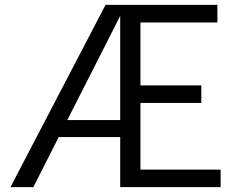

<svg xmlns="http://www.w3.org/2000/svg" viewBox="-20 -767 956 787"><path d="M412.6 -747.1H871.1V-674.8H555.7V-417H805.2V-345.2H555.7V-71.8H884.3V0H472.7V-205.1H220.7L116.7 0H22.9ZM472.7 -274.9V-701.7L255.9 -274.9Z"/></svg>

Font: Armata
Style: Regular
Weight: 400
Designer: Viktoriya Grabowska
Foundry: Viktoriya Grabowska
Version: Version 1.003